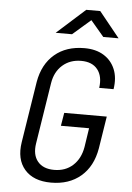

<svg xmlns="http://www.w3.org/2000/svg" viewBox="-62 -996 725 1052"><g transform="rotate(5 300.0 -470.0)"><path d="M259 10Q162 10 113.5 -46Q65 -102 80 -197L133 -533Q150 -631 214 -685.5Q278 -740 378 -740Q441 -740 484 -713.5Q527 -687 546.5 -640Q566 -593 556 -530H477Q486 -594 456.5 -631.5Q427 -669 366 -669Q305 -669 263.5 -632.5Q222 -596 212 -533L159 -197Q149 -134 179 -97.5Q209 -61 270 -61Q332 -61 373 -98.5Q414 -136 425 -200L441 -305H286L298 -377H532L504 -200Q487 -100 422.5 -45Q358 10 259 10ZM213 -810 369 -950H446L559 -810H475L402 -896L303 -810Z"/></g></svg>

Font: JetBrains Mono NL Light
Style: Italic
Weight: 300
Italic angle: -9°
Designer: Philipp Nurullin, Konstantin Bulenkov
Foundry: JetBrains
Version: Version 2.304; ttfautohint (v1.8.4.7-5d5b)